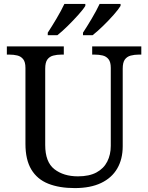

<svg xmlns="http://www.w3.org/2000/svg" viewBox="-20 -951 757 981"><path d="M362 10Q283 10 226.5 -12.5Q170 -35 140 -85Q110 -135 110 -216V-604Q110 -634 98.5 -648.5Q87 -663 68.5 -667.5Q50 -672 28 -672H15V-714H306V-672H293Q271 -672 252 -667Q233 -662 222 -647Q211 -632 211 -600V-210Q211 -123 258 -86.5Q305 -50 378 -50Q436 -50 473 -70Q510 -90 528 -125.5Q546 -161 546 -206V-604Q546 -634 534.5 -648.5Q523 -663 504.5 -667.5Q486 -672 464 -672H451V-714H702V-672H689Q667 -672 648 -667Q629 -662 618 -647Q607 -632 607 -600V-204Q607 -138 579 -90Q551 -42 496.5 -16Q442 10 362 10ZM404 -784Q425 -816 449 -856.5Q473 -897 489 -931H596V-921Q586 -904 560.5 -875Q535 -846 505.5 -817.5Q476 -789 453 -771H404ZM224 -784Q245 -816 269 -856.5Q293 -897 309 -931H416V-921Q406 -904 380 -875Q354 -846 325 -817.5Q296 -789 273 -771H224Z"/></svg>

Font: Noto Serif Khmer
Style: Regular
Weight: 400
Designer: Danh Hong and the Monotype Design Team
Foundry: Monotype Imaging Inc.
Version: Version 2.003